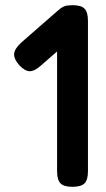

<svg xmlns="http://www.w3.org/2000/svg" viewBox="-20 -709 407 740"><path d="M259 11Q226 11 213 -2.5Q200 -16 200 -50V-630Q200 -663 213.5 -676Q227 -689 260 -689Q293 -689 306 -675.5Q319 -662 319 -628V-49Q319 -16 306 -2.5Q293 11 259 11ZM135 -454Q112 -434 94 -434.5Q76 -435 54 -458Q33 -482 34.5 -501.5Q36 -521 62 -545L204 -669Q226 -689 245 -687.5Q264 -686 285 -663Q306 -640 304 -620Q302 -600 276 -577Z"/></svg>

Font: Fredoka SemiCondensed Medium
Style: Regular
Weight: 500
Width: 4
Designer: Ben Nathan
Foundry: Milena B. Brandão, Ben Nathan
Version: Version 2.001